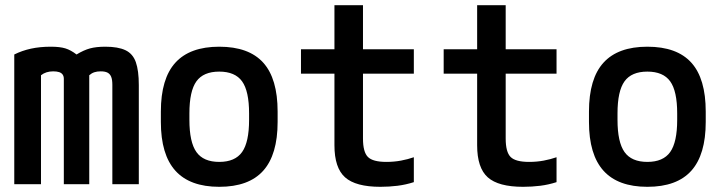

<svg xmlns="http://www.w3.org/2000/svg" viewBox="-20 -710 2790 740"><path d="M35 0V-500Q65 -515 99.5 -522.5Q134 -530 176 -530Q211 -530 232 -523.5Q253 -517 275 -500Q303 -517 327 -523.5Q351 -530 386 -530Q435 -530 463.5 -516.5Q492 -503 503.5 -470.5Q515 -438 515 -382V0H413V-383Q413 -403 408.5 -414Q404 -425 394.5 -430Q385 -435 368 -435Q354 -435 343.5 -431.5Q333 -428 324 -420V0H226V-406Q226 -416 221.5 -422.5Q217 -429 208 -432Q199 -435 185 -435Q157 -435 138 -420V0Z M825 10Q712 10 656 -52Q600 -114 600 -240V-280Q600 -407 656 -468.5Q712 -530 825 -530Q939 -530 994.5 -468.5Q1050 -407 1050 -280V-240Q1050 -114 994.5 -52Q939 10 825 10ZM825 -86Q886 -86 913 -124Q940 -162 940 -248V-273Q940 -359 913 -396.5Q886 -434 825 -434Q764 -434 737 -396.5Q710 -359 710 -273V-248Q710 -162 737 -124Q764 -86 825 -86Z M1446 10Q1351 10 1310 -26.5Q1269 -63 1269 -150V-426H1140V-520H1269V-690H1379V-520H1575V-426H1379V-176Q1379 -124 1398 -105Q1417 -86 1469 -86Q1499 -86 1525.5 -91Q1552 -96 1575 -104V-8Q1544 2 1512 6Q1480 10 1446 10Z M1996 10Q1901 10 1860 -26.5Q1819 -63 1819 -150V-426H1690V-520H1819V-690H1929V-520H2125V-426H1929V-176Q1929 -124 1948 -105Q1967 -86 2019 -86Q2049 -86 2075.5 -91Q2102 -96 2125 -104V-8Q2094 2 2062 6Q2030 10 1996 10Z M2475 10Q2362 10 2306 -52Q2250 -114 2250 -240V-280Q2250 -407 2306 -468.5Q2362 -530 2475 -530Q2589 -530 2644.5 -468.5Q2700 -407 2700 -280V-240Q2700 -114 2644.5 -52Q2589 10 2475 10ZM2475 -86Q2536 -86 2563 -124Q2590 -162 2590 -248V-273Q2590 -359 2563 -396.5Q2536 -434 2475 -434Q2414 -434 2387 -396.5Q2360 -359 2360 -273V-248Q2360 -162 2387 -124Q2414 -86 2475 -86Z"/></svg>

Font: M PLUS Code Latin SemiExpanded Medium
Style: Regular
Weight: 500
Width: 6
Designer: Coji Morishita
Foundry: UNDERFOREST DESIGN
Version: Version 1.002; ttfautohint (v1.8.3)